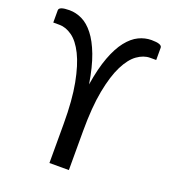

<svg xmlns="http://www.w3.org/2000/svg" viewBox="-121 -735 730 825"><g transform="rotate(20 243.5 -323.0)"><path d="M288.1 0H199.2V-178.2Q199.2 -287.6 184.8 -363Q170.4 -438.5 147.2 -485.1Q124 -531.7 95 -552.2Q65.9 -572.8 36.6 -572.8H8.3V-628.9Q8.3 -646.5 56.2 -646.5Q85.9 -646.5 114.3 -632.8Q142.6 -619.1 167.2 -587.6Q191.9 -556.2 211.7 -504.2Q231.4 -452.1 243.7 -375.5Q255.9 -452.1 275.4 -504.2Q294.9 -556.2 319.8 -587.6Q344.7 -619.1 373 -632.8Q401.4 -646.5 431.2 -646.5Q479 -646.5 479 -628.9V-572.8H451.2Q421.9 -572.8 392.8 -552.2Q363.8 -531.7 340.3 -485.1Q316.9 -438.5 302.5 -363Q288.1 -287.6 288.1 -178.2Z"/></g></svg>

Font: Carlito
Style: Regular
Weight: 400
Designer: Lukasz Dziedzic
Foundry: tyPoland Lukasz Dziedzic
Version: Version 1.103; Beta1; all basic design good, some composites